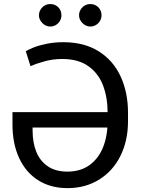

<svg xmlns="http://www.w3.org/2000/svg" viewBox="-20 -927 700 956"><path d="M617.4 -365.3V-323.9Q617.4 -226.5 579.8 -150.9Q542.1 -75.3 473.6 -32.8Q405 9.7 316.3 9.7Q232.4 9.7 170.8 -29Q109.1 -67.7 75.6 -139.5Q42.1 -211.3 42.1 -308V-368.8H554.6V-292.1H142.3V-276.9Q142.3 -217.5 160.6 -171.6Q178.9 -125.7 217.7 -99.1Q256.6 -72.5 315.6 -72.5Q381.6 -72.5 426.6 -105.7Q471.7 -138.8 493.8 -195.4Q515.9 -252.1 515.9 -323.9V-365.3Q515.9 -440.6 493.4 -500.7Q471 -560.8 420.6 -597Q370.2 -633.3 290.1 -633.3Q245.9 -633.3 205.8 -622.8Q165.7 -612.2 131.9 -597.4L108.4 -672Q121.5 -680.2 147.4 -690.6Q173.3 -701 212 -708.9Q250.7 -716.9 295.6 -716.9Q399.2 -716.9 471.7 -671.3Q544.2 -625.7 580.8 -545.9Q617.4 -466.2 617.4 -365.3ZM174 -850.8Q174 -866.4 182 -879.3Q189.9 -892.3 202.5 -899.5Q215.1 -906.8 230 -906.8Q245.9 -906.8 258.6 -899.5Q271.4 -892.3 278.7 -879.5Q285.9 -866.7 285.9 -850.8Q285.9 -836 278.7 -823.4Q271.4 -810.8 258.6 -802.8Q245.9 -794.9 230 -794.9Q215.5 -794.9 202.7 -802.8Q189.9 -810.8 182 -823.5Q174 -836.3 174 -850.8ZM373.6 -850.8Q373.6 -866.4 381.6 -879.3Q389.5 -892.3 402.1 -899.5Q414.7 -906.8 429.6 -906.8Q445.1 -906.8 458 -899.5Q471 -892.3 478.2 -879.3Q485.5 -866.4 485.5 -850.8Q485.5 -836 478.2 -823.4Q471 -810.8 458 -802.8Q445.1 -794.9 429.6 -794.9Q415.1 -794.9 402.3 -802.8Q389.5 -810.8 381.6 -823.5Q373.6 -836.3 373.6 -850.8Z"/></svg>

Font: Pretendard Variable
Style: Regular
Weight: 400
Designer: Base glyphs from Inter by Rasmus Andersson; Hangul glyphs from Noto Sans CJK(Source Han Sans) by Jang Soo-young and Kang
Foundry: Kil Hyung-jin
Version: Version 1.100;FEAKit 1.0